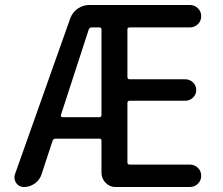

<svg xmlns="http://www.w3.org/2000/svg" viewBox="-20 -750 893 770"><path d="M224 -288Q224 -285 225.5 -282.5Q227 -280 230 -280H378Q387 -280 387 -289V-632Q387 -640 378 -640H347Q340 -640 336 -632ZM76 0Q56 0 45 -16Q34 -32 40 -51L262 -677Q271 -701 292 -715.5Q313 -730 338 -730H741Q760 -730 773.5 -717Q787 -704 787 -685Q787 -666 773.5 -653Q760 -640 741 -640H500Q491 -640 491 -632V-441Q491 -432 500 -432H723Q741 -432 754 -419.5Q767 -407 767 -389Q767 -371 754 -358.5Q741 -346 723 -346H500Q491 -346 491 -337V-99Q491 -90 500 -90H741Q760 -90 773.5 -77Q787 -64 787 -45Q787 -26 773.5 -13Q760 0 741 0H443Q420 0 403.5 -17Q387 -34 387 -57V-186Q387 -194 378 -194H202Q195 -194 191 -186L147 -52Q140 -29 120 -14.5Q100 0 76 0Z"/></svg>

Font: Rounded Mplus 1c Medium
Style: Regular
Weight: 500
Version: Version 1.059.20150529